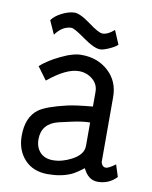

<svg xmlns="http://www.w3.org/2000/svg" viewBox="-80 -745 650 821"><g transform="rotate(10 245.0 -335.0)"><path d="M399.4 10.7Q358.4 10.7 335.9 -37.1Q302.7 -11.7 285.2 -3.9Q242.2 15.6 183.6 15.6Q120.1 15.6 83 -24.4Q45.9 -64.5 45.9 -127Q45.9 -208 94.7 -244.1Q127 -267.6 215.8 -288.1Q250 -295.9 324.2 -302.7V-366.2Q324.2 -399.4 298.8 -420.4Q273.4 -441.4 239.3 -441.4Q184.6 -441.4 106.4 -377L65.4 -432.6Q96.7 -460.9 147.5 -485.4Q203.1 -512.7 239.3 -511.7Q308.6 -511.7 355.5 -468.8Q402.3 -425.8 402.3 -357.4V-75.2Q407.2 -55.7 422.9 -54.7Q433.6 -53.7 464.8 -76.2L481.4 -24.4Q448.2 10.7 399.4 10.7ZM324.2 -233.4Q293 -233.4 248 -223.6Q234.4 -220.7 191.4 -210.9Q120.1 -193.4 119.1 -126Q119.1 -89.8 139.2 -68.4Q159.2 -46.9 195.3 -46.9Q234.4 -46.9 275.4 -68.4Q324.2 -93.8 324.2 -131.8ZM311.5 -548.8Q285.2 -548.8 236.8 -583.5Q188.5 -618.2 175.8 -618.2Q136.7 -618.2 106.4 -576.2L80.1 -634.8Q93.8 -654.3 122.6 -668.9Q151.4 -683.6 175.8 -684.6Q201.2 -685.5 247.1 -651.4Q293 -617.2 309.6 -617.2Q333 -617.2 360.4 -641.6L385.7 -582Q377 -572.3 351.1 -560.5Q325.2 -548.8 311.5 -548.8Z"/></g></svg>

Font: Puritan
Style: Regular
Weight: 400
Version: 2.0a